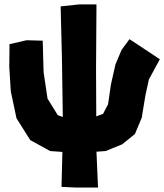

<svg xmlns="http://www.w3.org/2000/svg" viewBox="-20 -673 734 858"><path d="M22.5 -475.6 21.5 -373 28.3 -264.6 53.7 -144.5 115.2 -46.9 204.1 2 258.8 5.9 254.9 162.1 315.4 165H418L411.1 4.9L452.1 2L526.4 -28.3L583 -74.2L613.3 -146.5L629.9 -247.1L645.5 -318.4L694.3 -408.2L610.4 -463.9L558.6 -498L523.4 -450.2L496.1 -385.7L475.6 -294.9L462.9 -207L440.4 -164.1L411.1 -153.3H410.2L409.2 -363.3L411.1 -653.3H334L251 -644.5L256.8 -413.1L260.7 -150.4L238.3 -158.2L192.4 -232.4L174.8 -350.6L170.9 -491.2L98.6 -493.2Z"/></svg>

Font: MaokenAssortedSans-TC
Style: Regular
Weight: 500
Version: Version 0.83